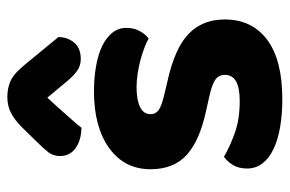

<svg xmlns="http://www.w3.org/2000/svg" viewBox="-153 -620 789 523"><g transform="rotate(-90 241.5 -358.5)"><path d="M233 16Q191 16 156.5 10Q122 4 97 -8Q72 -20 58 -38Q44 -56 44 -80Q44 -102 53 -117.5Q62 -133 76 -143Q105 -126 142 -113Q179 -100 228 -100Q299 -100 299 -140Q299 -157 286.5 -166Q274 -175 244 -182L204 -191Q122 -208 82 -243.5Q42 -279 42 -343Q42 -414 99.5 -455.5Q157 -497 254 -497Q290 -497 322 -491.5Q354 -486 377 -475Q400 -464 413.5 -447.5Q427 -431 427 -409Q427 -389 419 -373.5Q411 -358 398 -348Q390 -353 374.5 -359Q359 -365 341 -370Q323 -375 303 -378Q283 -381 266 -381Q231 -381 211.5 -371.5Q192 -362 192 -343Q192 -329 203 -321Q214 -313 243 -306L281 -297Q372 -277 411 -239Q450 -201 450 -141Q450 -67 395 -25.5Q340 16 233 16ZM237 -624Q224 -610 213.5 -598.5Q203 -587 193.5 -576Q184 -565 174.5 -554.5Q165 -544 155 -531Q120 -532 99 -547.5Q78 -563 78 -589Q78 -608 88 -621Q98 -634 118 -654L157 -694Q174 -711 193.5 -722Q213 -733 239 -733Q263 -733 283 -724Q303 -715 328 -684L402 -594Q402 -569 387 -551Q372 -533 342 -533Q324 -533 310 -543Q296 -553 282 -570Z"/></g></svg>

Font: Baloo 2 Latin
Style: Bold
Weight: 400
Designer: Sarang Kulkarni and Ek Type
Foundry: Ek Type
Version: Version 1.001